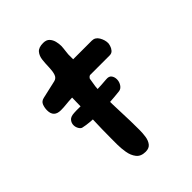

<svg xmlns="http://www.w3.org/2000/svg" viewBox="-202 -771 890 890"><g transform="rotate(-45 242.5 -326.5)"><path d="M223 20Q192 20 177 1Q162 -18 157.5 -45.5Q153 -73 153 -96V-134Q153 -197 155.5 -261Q158 -325 159 -399Q134 -398 116.5 -396Q99 -394 81 -394Q35 -394 35 -439Q35 -456 41 -471.5Q47 -487 66 -491L154 -511Q171 -515 176.5 -532.5Q182 -550 182.5 -573.5Q183 -597 185.5 -620Q188 -643 200.5 -658Q213 -673 243 -673Q264 -673 274.5 -661.5Q285 -650 289 -634Q293 -618 293 -603Q293 -601 292 -589.5Q291 -578 289.5 -567Q288 -556 288 -553V-521H410Q432 -521 444 -500.5Q456 -480 456 -459Q456 -455 453 -444Q450 -433 442 -423.5Q434 -414 420 -414H292Q291 -414 288 -412.5Q285 -411 281 -406L279 -403Q274 -376 272 -359.5Q270 -343 269.5 -329.5Q269 -316 269 -297Q269 -242 271.5 -187Q274 -132 274 -71Q274 -51 271 -30Q268 -9 257 5.5Q246 20 223 20ZM199 -258Q132 -258 94 -267Q86 -269 79.5 -280Q73 -291 73 -304Q73 -318 82.5 -329.5Q92 -341 116 -342Q130 -343 151.5 -342.5Q173 -342 201 -342Q230 -342 262.5 -343Q295 -344 330 -347Q350 -349 358 -338Q366 -327 366 -312Q366 -296 357 -282Q348 -268 334 -266Q300 -262 265.5 -260Q231 -258 199 -258Z"/></g></svg>

Font: Fuzzy Bubbles
Style: Bold
Weight: 700
Designer: Robert E. Leuschke
Foundry: Robert E. Leuschke
Version: Version 1.010; ttfautohint (v1.8.3)